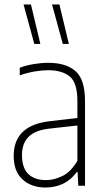

<svg xmlns="http://www.w3.org/2000/svg" viewBox="-20 -828 466 856"><path d="M183 8Q120 8 80.5 -28Q41 -64 41 -133Q41 -270.5 205 -288L325 -302V-378Q325 -459 291 -487Q257 -515 194 -515Q168 -515 135 -509.5Q102 -504 68 -492V-526Q95 -536.5 130 -542.2Q165 -548 195 -548Q274 -548 316.5 -511Q359 -474 359 -377V0H329L326 -61H322Q297.5 -26.5 261.8 -9.2Q226 8 183 8ZM78 -137Q78 -79.5 106.2 -52.2Q134.5 -25 186 -25Q220.5 -25 258.2 -43.2Q296 -61.5 325 -111V-268.5L204 -255Q139 -248.5 108.5 -219Q78 -189.5 78 -137ZM260 -632 212 -808H245L287 -632ZM133 -632 85 -808H118L160 -632Z"/></svg>

Font: Encode Sans Cnd Th
Style: Regular
Weight: 100
Width: 3
Designer: Multiple Designers
Foundry: Impallari Type
Version: Version 3.002; ttfautohint (v1.8.3) -l 8 -r 50 -G 200 -x 14 